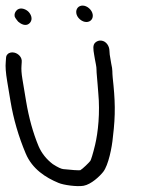

<svg xmlns="http://www.w3.org/2000/svg" viewBox="-45 -645 534 677"><path d="M-24.7 -426.6C-26.4 -411.1 -24.7 -388.3 -19.7 -358.5L-7.9 -287.5C2.5 -225.3 20.3 -164 45.6 -103.9C68.7 -48.8 116.3 -18.7 161.3 -0.1C178.6 7.5 227.1 14.2 249.8 10C276.6 5.1 306.5 -23.3 318.8 -38.9C337.4 -62.4 350 -126.1 353 -161.2C363.1 -242 361 -292.4 352.4 -371.3C350.3 -390.3 352.8 -397.8 347.3 -420.1L341.9 -452.5C341.4 -455.5 341 -460.2 340.9 -466.2C340.7 -481.9 330.1 -500.1 311.7 -501.9C304.3 -502.7 297.5 -500.2 292 -495.8C281 -487.1 283.9 -470.6 286.9 -452.5L289.6 -436.5C290.5 -430.9 291.7 -424.9 293.1 -418.3C296.5 -402.8 294.3 -397.8 296.8 -375.2C299.2 -353.1 299.5 -338 301.6 -316.4C308.1 -248.1 300.8 -177.9 290.4 -134.5C282.4 -101 275.7 -80.8 273.5 -77.7C269.6 -72.1 246 -49.1 238.1 -44.8C230.4 -44.2 209.6 -45.2 178.3 -48.7C171.3 -49.4 159.9 -54.2 141.2 -66.3C119.1 -83.1 101.8 -104.4 91 -129.6C71.6 -176.3 56.9 -229.1 47.1 -287.5L33.9 -367C30.7 -386 29.8 -401.4 30.8 -413.6L31.6 -426C33.6 -443.3 19.1 -456.2 6.1 -459.3C-2.2 -461.3 -12 -460.6 -18.5 -453.6C-22.1 -449.6 -23.5 -447 -23.9 -438.1ZM277.4 -575.3C285.7 -585.5 283.5 -603 269.2 -615.7C254.9 -628.4 237.5 -627.8 229 -617.8C220.4 -607.7 221.9 -589.5 236.9 -576.7C251.5 -564.2 269 -564.9 277.4 -575.3ZM6.8 -586.7C7.8 -582 19 -568.7 19 -568.7C26.9 -561.8 46.5 -548.4 61 -565C72.1 -578.2 63.8 -596.2 53.6 -605.3C43.1 -614.4 23.7 -620.8 12.3 -607.1C8.1 -602 4.9 -595.1 6.8 -586.7Z"/></svg>

Font: MewTooHand
Style: BdCondLta
Weight: 400
Designer: Mew Too, Robert Jablonski
Version: Version 0.77